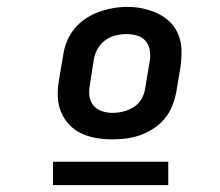

<svg xmlns="http://www.w3.org/2000/svg" viewBox="-20 -722 640 558"><path d="M306 -317Q282 -317 259 -321Q236 -325 216 -334.5Q196 -344 181 -360Q166 -376 157.5 -396.5Q149 -417 148 -440Q147 -463 151 -487L164 -564Q167 -584 175.5 -604Q184 -624 198 -640.5Q212 -657 230.5 -669Q249 -681 269 -688Q289 -695 309.5 -698.5Q330 -702 351 -702Q374 -702 396.5 -697Q419 -692 439 -682.5Q459 -673 474.5 -657.5Q490 -642 498.5 -621Q507 -600 507.5 -577Q508 -554 505 -530L492 -453Q488 -433 480 -413Q472 -393 458 -376.5Q444 -360 425.5 -348Q407 -336 387 -329Q367 -322 346.5 -319.5Q326 -317 306 -317ZM307 -394Q323 -394 339 -398Q355 -402 369 -411Q383 -420 391.5 -435Q400 -450 402 -466L415 -543Q418 -559 415.5 -575Q413 -591 403.5 -602.5Q394 -614 379 -618.5Q364 -623 347 -623Q332 -623 316 -619Q300 -615 286.5 -605.5Q273 -596 264.5 -581.5Q256 -567 253 -551L241 -474Q238 -458 240 -442.5Q242 -427 251.5 -415.5Q261 -404 276 -399Q291 -394 307 -394ZM134 -184V-252H469V-184Z"/></svg>

Font: Iosevka Curly Extended
Style: Bold Italic
Weight: 700
Width: 7
Italic angle: -9°
Monospace: yes
Designer: Belleve Invis
Foundry: Belleve Invis
Version: Version 11.1.0; ttfautohint (v1.8.3)